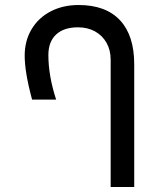

<svg xmlns="http://www.w3.org/2000/svg" viewBox="-20 -746 640 766"><path d="M291 -637Q234.5 -637 203.8 -608.2Q173 -579.5 173 -526.5Q173 -443.5 204 -348.5H108Q91.5 -410.5 85 -452Q78.5 -493.5 78.5 -524.5Q78.5 -583 105.8 -629Q133 -675 182 -700.5Q231 -726 293.5 -726Q402 -726 458.8 -665.2Q515.5 -604.5 515.5 -489.5V0H421.5V-508Q421.5 -546 405 -575.2Q388.5 -604.5 359 -620.8Q329.5 -637 291 -637Z"/></svg>

Font: JuliaMono SemiBold
Style: Regular
Weight: 600
Monospace: yes
Designer: cormullion
Foundry: corm
Version: Version 0.055; ttfautohint (v1.8.4)